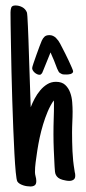

<svg xmlns="http://www.w3.org/2000/svg" viewBox="-20 -672 314 705"><path d="M256.3 -26.4Q256.3 -16.6 250 -12.2Q243.7 -7.8 234.4 -7.8Q228.5 -7.8 222.2 -9Q215.8 -10.3 210 -11.7Q199.7 -14.6 194.1 -19Q188.5 -23.4 185.5 -29.1Q182.6 -34.7 181.9 -41.5Q181.2 -48.3 180.7 -56.6Q180.7 -59.1 180.4 -61Q180.2 -63 180.2 -64.9Q178.7 -92.8 177.5 -122.1Q176.3 -151.4 176.3 -179.2Q176.3 -193.4 176.5 -207.5Q176.8 -221.7 177.2 -235.8Q177.7 -250 178 -263.9Q178.2 -277.8 178.2 -292Q178.2 -294.9 178 -297.6Q177.7 -300.3 177.2 -303.2Q164.6 -284.7 155 -262Q145.5 -239.3 138.2 -215.1Q130.9 -190.9 125.7 -166.7Q120.6 -142.6 117.2 -120.6L115.7 -110.4Q113.3 -93.3 110.8 -75.4Q108.4 -57.6 108.4 -40Q108.4 -32.7 110.8 -23.9Q111.8 -20 112.5 -16.4Q113.3 -12.7 113.3 -7.3Q113.3 4.4 107.4 8.5Q101.6 12.7 91.8 12.7Q85.9 12.7 78.9 11.7Q71.8 10.7 65.2 8.5Q58.6 6.3 52.7 2.9Q46.9 -0.5 43.5 -5.9Q40.5 -12.2 37.8 -39.6Q35.2 -66.9 33 -107.4Q30.8 -147.9 28.8 -198.5Q26.9 -249 25.1 -302.2Q23.4 -355.5 22.2 -407.7Q21 -460 20.3 -503.9Q19.5 -547.9 19 -580.3Q18.6 -612.8 18.6 -626Q18.6 -635.7 21.2 -643.8Q23.9 -651.9 36.6 -651.9Q49.8 -651.9 61.5 -645.8Q73.2 -639.6 78.6 -627Q79.6 -625 80.6 -611.1Q81.5 -597.2 82.5 -575.4Q83.5 -553.7 84.5 -525.6Q85.4 -497.6 86.4 -467.5Q87.4 -437.5 88.4 -407.2Q89.4 -377 90.3 -350.6L92.8 -278.3Q98.6 -293.5 107.4 -310.1Q116.2 -326.7 127.7 -340.3Q139.2 -354 153.6 -362.8Q168 -371.6 185.5 -371.6Q207 -371.6 219.2 -360.4Q231.4 -349.1 237.5 -332.5Q243.7 -315.9 245.1 -296.9Q246.6 -277.8 246.6 -262.2Q246.6 -252.4 246.3 -243.2Q246.1 -233.9 245.6 -224.6Q245.1 -214.8 244.9 -205.3Q244.6 -195.8 244.6 -186Q244.6 -152.3 246.1 -116.9Q247.6 -81.5 253.4 -47.4L254.4 -40.5Q255.4 -37.6 255.9 -33.7Q256.3 -29.8 256.3 -26.4ZM248.5 -410.2Q248.5 -406.2 245.6 -403.8Q242.7 -401.4 238.8 -400.1Q234.9 -398.9 230.5 -398.7Q226.1 -398.4 223.1 -398.4Q218.8 -398.4 213.6 -398.7Q208.5 -398.9 204.6 -401.4Q197.8 -404.3 195.1 -409.4Q192.4 -414.6 189.9 -419.9Q184.1 -435.5 178.2 -450.2Q172.4 -464.8 165.5 -479.5Q158.7 -462.4 151.9 -445.8Q145 -429.2 138.2 -412.1Q136.7 -407.7 135 -404.5Q133.3 -401.4 129.4 -398.4Q128.4 -397.5 124.5 -397.5Q120.6 -397.5 116 -399.7Q111.3 -401.9 107.4 -405.3Q103.5 -408.7 100.8 -413.1Q98.1 -417.5 98.1 -421.9Q98.1 -425.3 102.8 -439.2Q107.4 -453.1 113.5 -470Q119.6 -486.8 125.2 -502Q130.9 -517.1 133.3 -522.5Q137.7 -532.2 143.8 -537.6Q149.9 -543 161.6 -543Q175.3 -543 186 -532.2Q194.8 -523.4 200.7 -512Q206.5 -500.5 212.4 -489.3Q214.4 -485.4 220.5 -473.4Q226.6 -461.4 232.7 -448.2Q238.8 -435.1 243.7 -423.8Q248.5 -412.6 248.5 -410.2Z"/></svg>

Font: Just Another Hand
Style: Regular
Weight: 400
Designer: Astigmatic (AOETI)
Foundry: Astigmatic (AOETI)
Version: Version 1.001